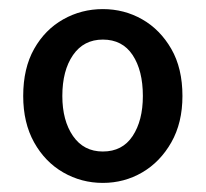

<svg xmlns="http://www.w3.org/2000/svg" viewBox="-20 -830 453 422"><path d="M206 -428Q159 -428 119 -451Q79 -474 55 -517Q31 -560 31 -619Q31 -680 55 -722.5Q79 -765 119 -787.5Q159 -810 206 -810Q253 -810 292.5 -787.5Q332 -765 356.5 -722.5Q381 -680 381 -619Q381 -560 356.5 -517Q332 -474 292.5 -451Q253 -428 206 -428ZM206 -497Q249 -497 271.5 -531Q294 -565 294 -619Q294 -675 271.5 -709Q249 -743 206 -743Q164 -743 140.5 -709Q117 -675 117 -619Q117 -565 140.5 -531Q164 -497 206 -497Z"/></svg>

Font: Noto Sans SC Thin Medium
Style: Regular
Weight: 500
Version: Version 2.004-H2;hotconv 1.0.118;makeotfexe 2.5.65603